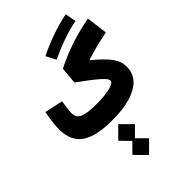

<svg xmlns="http://www.w3.org/2000/svg" viewBox="-377 -1067 1642 1642"><g transform="rotate(-45 444.0 -246.0)"><path d="M408.2 431.6 509.8 330.6 423.8 245.1 509.8 159.7 408.2 58.6 307.6 159.7 392.6 245.1 307.6 330.6ZM755.4 -922.9C699.7 -912.6 639.6 -896.5 574.7 -874.5C509.8 -852.1 444.3 -824.7 378.9 -793L425.3 -703.1C547.9 -762.2 669.4 -804.2 773.4 -823.7ZM40.5 -455.1C25.9 -375.5 18.6 -312.5 18.6 -266.1C18.6 -173.8 48.8 -106.4 108.9 -64C168.9 -21.5 264.2 0 394.5 0C526.4 0 628.4 -20.5 700.2 -61.5C772 -102.5 807.6 -160.6 807.6 -236.3C807.6 -320.3 762.2 -385.3 622.1 -500.5L621.6 -502.9C656.7 -514.6 694.3 -525.9 734.9 -536.1C774.9 -546.4 826.2 -558.1 888.2 -571.3L863.3 -762.7C697.3 -732.4 558.1 -686 408.2 -610.8L395.5 -458C453.6 -415.5 499.5 -381.3 533.2 -354.5C599.6 -301.3 625 -272 625 -252C625 -233.9 604 -219.7 562.5 -209.5C521 -198.7 464.8 -193.4 395 -193.4C320.3 -193.4 268.1 -200.7 237.8 -214.8C207 -229 191.9 -252.9 191.9 -287.6C191.9 -299.8 193.4 -319.3 196.3 -345.7C199.2 -372.1 202.6 -396.5 206.5 -419.4Z"/></g></svg>

Font: Estedad Black
Style: Regular
Weight: 900
Designer: Amin Abedi
Version: Version 7.3